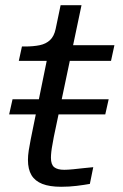

<svg xmlns="http://www.w3.org/2000/svg" viewBox="-20 -710 472 735"><path d="M396 -330 383 -272H15L28 -330ZM214 5Q170 5 142 -6Q114 -17 100.5 -39.5Q87 -62 87 -98Q87 -114 90 -134Q93 -154 97.5 -176Q102 -198 106 -218L168 -522L217 -537H418L405 -477H52L64 -532H75Q108 -532 132 -537Q156 -542 171.5 -556.5Q187 -571 193 -599L212 -690H292L186 -186Q184 -173 181 -158Q178 -143 176.5 -129.5Q175 -116 175 -106Q175 -80 187.5 -70Q200 -60 226 -60Q239 -60 259.5 -62Q280 -64 301.5 -66.5Q323 -69 337 -70L324 -6Q302 -2 273.5 1.5Q245 5 214 5Z"/></svg>

Font: Roboto Serif
Style: Italic
Weight: 400
Italic angle: -10°
Designer: Greg Gazdowicz
Foundry: Commercial Type
Version: Version 1.008